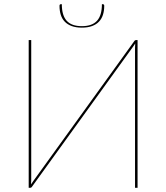

<svg xmlns="http://www.w3.org/2000/svg" viewBox="-20 -890 788 910"><path d="M632 -700V0H620V-643Q620 -653.5 620 -663.5Q620 -673.5 621 -684Q615.5 -675.5 611 -669.2Q606.5 -663 601.5 -656L130.5 -3.5Q128 0 123.5 0H116V-700H128V-57Q128 -46.5 128 -36.5Q128 -26.5 127 -16Q132.5 -24.5 137 -30.8Q141.5 -37 146.5 -44L617.5 -696.5Q620 -700 624.5 -700ZM368 -766Q416.5 -766 439.8 -791.5Q463 -817 463 -870H468Q470.5 -870 472.2 -868.2Q474 -866.5 474 -862.5Q474 -839 468 -820Q462 -801 449.2 -787.5Q436.5 -774 416.2 -766.5Q396 -759 368 -759Q340 -759 319.8 -766.5Q299.5 -774 286.8 -787.5Q274 -801 268 -820Q262 -839 262 -862.5Q262 -866.5 263.8 -868.2Q265.5 -870 268 -870H273Q273 -817 296.2 -791.5Q319.5 -766 368 -766Z"/></svg>

Font: Lato 2
Style: Regular
Weight: 100
Designer: Lukasz Dziedzic with Adam Twardoch and Botio Nikoltchev
Foundry: tyPoland Lukasz Dziedzic
Version: Version 2.015; 2015-08-06; http://www.latofonts.com/